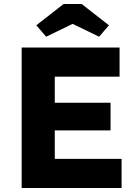

<svg xmlns="http://www.w3.org/2000/svg" viewBox="-20 -937 685 957"><path d="M88 0V-700H576V-555H253V-425H531V-287H253V-145H586V0ZM210 -754 161 -811 297 -917H387L523 -811L474 -754L342 -818Z"/></svg>

Font: Lexend
Style: Bold
Weight: 700
Designer: Bonnie Shaver-Troup, Thomas Jockin
Foundry: Lexend
Version: Version 1.007; ttfautohint (v1.8.3)